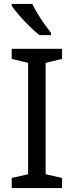

<svg xmlns="http://www.w3.org/2000/svg" viewBox="-20 -964 379 984"><path d="M298 0H40V-52L124 -71V-642L40 -662V-714H298V-662L214 -642V-71L298 -52ZM145 -944Q156 -922 172.5 -894.5Q189 -867 207.5 -841Q226 -815 241 -796V-784H182Q159 -802 130 -830.5Q101 -859 76.5 -887.5Q52 -916 40 -934V-944Z"/></svg>

Font: Noto Sans Ethiopic
Style: Regular
Weight: 400
Designer: Monotype Design Team
Foundry: Monotype Imaging Inc.
Version: Version 2.102; ttfautohint (v1.8.4.7-5d5b)